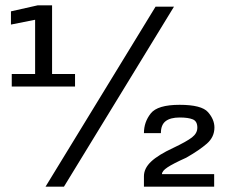

<svg xmlns="http://www.w3.org/2000/svg" viewBox="-20 -699 846 719"><path d="M24 -375H261V-422H175V-679H121L21 -656.5V-607L111.5 -625V-422H24ZM150.5 0H219.5L631.5 -674H562.5ZM519 0H782V-47H586.5Q586.5 -58.5 607 -72.2Q627.5 -86 677.5 -108.5Q726.5 -136.5 754.8 -161.2Q783 -186 783 -221.5Q783 -251.5 759 -279Q735 -306.5 652.5 -306.5Q570 -306.5 544.5 -274.2Q519 -242 519 -200.5H582.5Q582.5 -231.5 600.2 -245.2Q618 -259 653 -259Q685 -259 702 -252Q719 -245 719 -221Q719 -200 699 -184.5Q679 -169 628.5 -145Q572.5 -119 545.8 -93.8Q519 -68.5 519 -39Z"/></svg>

Font: Anybody SemiCondensed SemiBold
Style: Regular
Weight: 600
Width: 4
Version: Version 1.113;gftools[0.9.25]